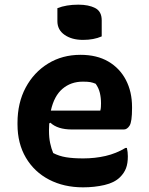

<svg xmlns="http://www.w3.org/2000/svg" viewBox="-20 -788 640 823"><path d="M325 -553Q395 -553 444 -524.5Q493 -496 519.5 -445.5Q546 -395 546 -329V-324Q546 -266 535.5 -249.5Q525 -233 511 -233H288Q227 -233 196 -262L191 -259Q190 -246 190 -232V-227Q190 -198 195 -174.5Q200 -151 208 -132Q233 -119 263 -114Q293 -109 337 -109Q387 -109 432.5 -119.5Q478 -130 518 -154H524Q526 -145 527 -136Q528 -127 528 -118Q528 -87 520 -66.5Q512 -46 495 -29Q471 -5 428 5Q385 15 336 15Q254 15 190.5 -18Q127 -51 91 -112Q55 -173 55 -255V-261Q55 -347 90 -412.5Q125 -478 186 -515.5Q247 -553 325 -553ZM335 -438Q284 -438 248 -407.5Q212 -377 198 -314H410Q412 -321 412.5 -329.5Q413 -338 413 -345Q413 -369 408 -390Q403 -411 390 -429Q378 -434 367 -436Q356 -438 335 -438ZM226 -753Q264 -768 316 -768Q360 -768 388 -753.5Q416 -739 416 -701V-632Q382 -617 336 -617Q288 -617 257 -638.5Q226 -660 226 -697Z"/></svg>

Font: Recursive Mn Csl St
Style: Bold
Weight: 700
Monospace: yes
Version: Version 1.079;hotconv 1.0.112;makeotfexe 2.5.65598; ttfautoh